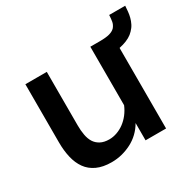

<svg xmlns="http://www.w3.org/2000/svg" viewBox="-138 -762 940 924"><g transform="rotate(-30 332.0 -300.0)"><path d="M425 0V-96Q410 -70 389 -50Q368 -30 342.5 -17Q317 -4 289.5 3Q262 10 232 10Q184 10 150.5 -5.5Q117 -21 97 -49Q77 -77 68 -115.5Q59 -154 59 -200V-523H178V-225Q178 -197 182.5 -172Q187 -147 198 -129.5Q209 -112 228.5 -101.5Q248 -91 277 -91Q298 -91 319.5 -98.5Q341 -106 360 -120Q379 -134 394.5 -154Q410 -174 420 -198V-523H539V0ZM472 -523Q507 -523 527 -528.5Q547 -534 558 -546Q569 -560 571.5 -575Q574 -590 575 -610H664Q663 -595 661.5 -579Q660 -563 656 -547.5Q652 -532 644.5 -517Q637 -502 624 -489Q613 -477 597 -468Q581 -459 560.5 -453Q540 -447 517 -443.5Q494 -440 470 -440Z"/></g></svg>

Font: Rising Sun SemiBold
Style: Regular
Weight: 600
Designer: Matt McInerney, Pablo Impallari, Rodrigo Fuenzalida (Raleway font), Stephen Hutchings (Greek), Cristiano Sobral (main ch
Foundry: The Rising Sun Project Authors
Version: Version 4.327; ttfautohint (v1.8.4.7-5d5b-dirty)